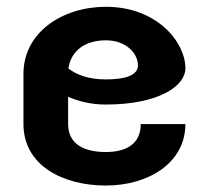

<svg xmlns="http://www.w3.org/2000/svg" viewBox="-20 -537 623 573"><path d="M295.8 -516.7C165.8 -516.7 50 -440 50 -316.7V-166.7C50 -43.3 167.5 16.7 295.8 16.7C424.2 16.7 533.3 -51.7 533.3 -166.7H400C400 -109.2 359.2 -83.3 295.8 -83.3C232.5 -83.3 183.3 -105.8 183.3 -166.7V-248.3C213.3 -235 250.8 -225 295.8 -225C451.7 -225 533.3 -279.2 533.3 -333.3C533.3 -410.8 449.2 -516.7 295.8 -516.7ZM184.2 -332.5C191.7 -385.8 234.2 -416.7 295.8 -416.7C356.7 -416.7 391.7 -377.5 391.7 -341.7C391.7 -311.7 352.5 -300 295.8 -300C243.3 -300 208.3 -314.2 184.2 -332.5Z"/></svg>

Font: BoonHome
Style: Bold
Weight: 700
Designer: Sungsit Sawaiwan
Foundry: Sungsit Sawaiwan
Version: Version 0.2